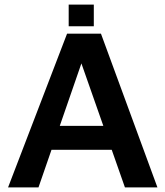

<svg xmlns="http://www.w3.org/2000/svg" viewBox="-20 -813 718 833"><path d="M15 0 271 -667H418L663 0H522L304 -621L364 -627L147 0ZM150 -163 183 -267H493L505 -163ZM278 -699V-793H387V-699Z"/></svg>

Font: Maven Pro SemiBold
Style: Regular
Weight: 600
Designer: Joe Prince
Foundry: Joe Prince
Version: Version 2.103